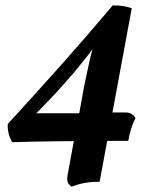

<svg xmlns="http://www.w3.org/2000/svg" viewBox="-20 -526 596 717"><path d="M248 171Q227 160 232 130L261 -28L271 -76L294 -203Q304 -250 310.5 -280.5Q317 -311 323.5 -335Q330 -359 340 -383L349 -374Q329 -346 304 -314Q279 -282 250 -248Q221 -214 190.5 -181Q160 -148 130 -117.5Q100 -87 74 -63L92 -103H304L359 -106H450Q474 -106 486 -85Q477 -68 470 -46Q463 -24 459 0Q301 0 193 1.5Q85 3 26 5Q17 -9 12.5 -26.5Q8 -44 9 -63Q110 -173 208 -283Q306 -393 401 -506Q421 -506 439 -503.5Q457 -501 472 -495L352 153Q295 152 248 171Z"/></svg>

Font: Vollkorn SemiBold
Style: Italic
Weight: 600
Italic angle: -11°
Designer: Friedrich Althausen
Foundry: Friedrich Althausen
Version: Version 5.000